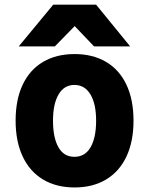

<svg xmlns="http://www.w3.org/2000/svg" viewBox="-20 -792 640 824"><path d="M47 -274Q47 -364.5 77.5 -428.8Q108 -493 165 -526.5Q222 -560 300 -560Q378 -560 435 -526.5Q492 -493 522.5 -428.8Q553 -364.5 553 -274Q553 -185 522.8 -120.5Q492.5 -56 435.5 -21.8Q378.5 12.5 300 12.5Q221.5 12.5 164.5 -21.8Q107.5 -56 77.2 -120.8Q47 -185.5 47 -274ZM392.5 -274Q392.5 -346.5 368 -387Q343.5 -427.5 299.5 -427.5Q255.5 -427.5 231.5 -387Q207.5 -346.5 207.5 -274Q207.5 -201 230.8 -160Q254 -119 299.5 -119Q345 -119 368.8 -160.2Q392.5 -201.5 392.5 -274ZM208.5 -772H392.5L538.5 -593H383.5L300.5 -680L215.5 -593H60.5Z"/></svg>

Font: JuliaMono Black
Style: Regular
Weight: 900
Monospace: yes
Designer: cormullion
Foundry: corm
Version: Version 0.054; ttfautohint (v1.8.4)